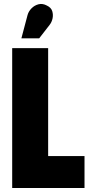

<svg xmlns="http://www.w3.org/2000/svg" viewBox="-20 -941 469 961"><path d="M228 -816Q239 -830 243 -848.5Q247 -867 241.5 -885Q236 -903 215 -913Q193 -925 172.5 -919.5Q152 -914 137.5 -899Q123 -884 118 -866L87 -749H176ZM41 0H403V-160H221V-700H41Z"/></svg>

Font: Advent Pro Black
Style: Regular
Weight: 900
Version: Version 3.000